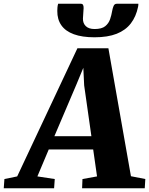

<svg xmlns="http://www.w3.org/2000/svg" viewBox="-99 -1002 794 1022"><path d="M-79 0 -75.5 -49 -7.5 -63 313 -745H478L598 -64L674.5 -49L671.5 0H338L340 -49L417.5 -63L397 -206.5H160.5L100 -63L192.5 -49L189 0ZM190.5 -277H387.5L349 -547.5L344.5 -641L308.5 -554ZM331 -982Q340.5 -982 343.5 -975Q346.5 -968 346 -958Q346 -947 344.2 -930.2Q342.5 -913.5 342.5 -903Q342 -878 357.8 -862.8Q373.5 -847.5 404.5 -847.5Q442.5 -847.5 461 -862.5Q479.5 -877.5 487 -899.8Q494.5 -922 498 -943.5Q500.5 -958 505.5 -970Q510.5 -982 522.5 -982H637.5Q637.5 -978 637.2 -974Q637 -970 636 -966Q625.5 -914 597.5 -877.5Q569.5 -841 522 -822.2Q474.5 -803.5 404 -803.5Q338 -803.5 293.8 -819.8Q249.5 -836 227.5 -867.5Q205.5 -899 206 -943.5Q206 -952.5 206.8 -962.2Q207.5 -972 210.5 -982Z"/></svg>

Font: Merriweather 28pt Black
Style: Italic
Weight: 900
Italic angle: -7.8°
Version: Version 2.101